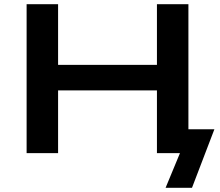

<svg xmlns="http://www.w3.org/2000/svg" viewBox="-20 -725 1041 909"><path d="M764 164 832 0H728V-113H995L889 164ZM106 0V-705H255V-418H723V-705H872V0H723V-297H255V0Z"/></svg>

Font: Nunito Sans 10pt Expanded
Style: Bold
Weight: 700
Width: 7
Designer: Vernon Adams
Foundry: Vernon Adams
Version: Version 3.101;gftools[0.9.27]